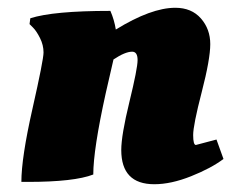

<svg xmlns="http://www.w3.org/2000/svg" viewBox="-20 -462 595 494"><path d="M52 6H35Q35 -56 63.5 -182Q92 -308 92 -327Q92 -346 83 -364Q74 -382 65 -391L56 -400L58 -415Q117 -434 264 -434Q274 -411 278 -386Q369 -442 431 -442Q473 -442 497 -414.5Q521 -387 521 -348.5Q521 -310 499 -225Q477 -140 477 -114.5Q477 -89 484 -89L537 -103L555 -53Q523 -29 471.5 -8.5Q420 12 377 12Q292 12 292 -76Q292 -114 313 -200Q334 -286 334 -307.5Q334 -329 320 -329Q302 -329 272 -309Q268 -291 252 -222Q220 -77 220 -13Q171 6 52 6Z"/></svg>

Font: Oleo Script Swash Caps
Style: Bold
Weight: 700
Designer: Soytutype
Foundry: Soytutype
Version: Version 1.002